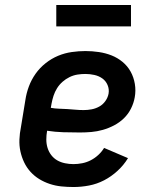

<svg xmlns="http://www.w3.org/2000/svg" viewBox="-20 -743 640 771"><path d="M275 8Q250 8 226 5.5Q202 3 179.5 -4.5Q157 -12 137.5 -24Q118 -36 102.5 -53Q87 -70 77 -91Q67 -112 62 -135Q57 -158 58 -183Q59 -208 64 -232L82 -342Q86 -369 96 -396Q106 -423 123 -447Q140 -471 163.5 -489.5Q187 -508 213.5 -519Q240 -530 268 -534Q296 -538 323 -538Q350 -538 377 -534Q404 -530 428 -520.5Q452 -511 472 -494.5Q492 -478 504.5 -455.5Q517 -433 521.5 -406Q526 -379 521 -352Q517 -329 506 -307Q495 -285 477.5 -268Q460 -251 438 -239.5Q416 -228 393 -221.5Q370 -215 347 -213Q324 -211 301 -211Q268 -211 234.5 -212Q201 -213 169 -218V-217Q166 -200 166 -182.5Q166 -165 171 -149Q176 -133 186 -120Q196 -107 210 -99Q224 -91 241 -87.5Q258 -84 275 -84Q292 -84 310 -87.5Q328 -91 344.5 -99.5Q361 -108 375 -121Q389 -134 398 -149L494 -108Q477 -80 452 -57Q427 -34 398 -19Q369 -4 337.5 2Q306 8 275 8ZM316 -301Q332 -301 348 -304Q364 -307 378.5 -315Q393 -323 403 -337Q413 -351 416 -367Q419 -385 412 -401.5Q405 -418 391 -428Q377 -438 359 -442Q341 -446 323 -446Q307 -446 291 -443.5Q275 -441 259.5 -433.5Q244 -426 231 -414.5Q218 -403 209 -388.5Q200 -374 195 -358.5Q190 -343 187 -327L184 -310Q200 -307 217 -306.5Q234 -306 250.5 -305Q267 -304 283 -302.5Q299 -301 316 -301ZM506 -637H206V-723H506Z"/></svg>

Font: Iosevka Slab Semibold Extended
Style: Italic
Weight: 600
Width: 7
Italic angle: -9°
Monospace: yes
Designer: Belleve Invis
Foundry: Belleve Invis
Version: Version 11.1.0; ttfautohint (v1.8.3)